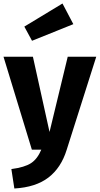

<svg xmlns="http://www.w3.org/2000/svg" viewBox="-26 -855 570 1097"><path d="M331 -835 393 -717 157 -622 113 -703ZM524 -531 355 1Q323 104 250.5 159.5Q178 215 56 222L39 111Q115 101 151.5 77Q188 53 210 0H156L-6 -531H162L257 -101L361 -531Z"/></svg>

Font: FiraGO
Style: Bold
Weight: 700
Designer: bBox Type
Foundry: bBox Type GmbH
Version: Version 1.001;PS 001.001;hotconv 1.0.88;makeotf.lib2.5.64775